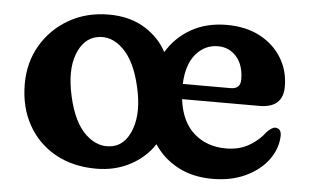

<svg xmlns="http://www.w3.org/2000/svg" viewBox="-42 -547 999 619"><g transform="rotate(5 458.0 -237.0)"><path d="M287.5 -486Q355 -486 403.2 -456.2Q451.5 -426.5 475 -381Q504 -429.5 553.5 -457.8Q603 -486 669 -486Q730.5 -486 776 -462Q821.5 -438 846.8 -396.8Q872 -355.5 872 -304Q872 -235 795.5 -235H545.5Q554.5 -163 596 -126Q637.5 -89 700.5 -89Q743 -89 775 -107.8Q807 -126.5 826 -153Q843.5 -170.5 853.5 -169.5Q872.5 -168.5 872.5 -145Q871.5 -104 845.5 -68Q819.5 -32 773 -9.8Q726.5 12.5 664.5 12.5Q601.5 12.5 553.2 -13Q505 -38.5 476 -83Q447 -39 398.2 -13.2Q349.5 12.5 288.5 12.5Q213.5 12.5 156.5 -19.2Q99.5 -51 67.8 -108Q36 -165 36 -240Q36 -309.5 68.5 -365Q101 -420.5 157.8 -453.2Q214.5 -486 287.5 -486ZM646.5 -415Q603.5 -415 574.8 -381Q546 -347 543.5 -284H698Q730 -284 730 -314Q730 -361.5 706.2 -388.2Q682.5 -415 646.5 -415ZM335 -64.5Q377.5 -73 396.8 -127.2Q416 -181.5 397.5 -261.5Q379 -343.5 339.5 -381.8Q300 -420 254 -410Q211 -401 191.2 -348.2Q171.5 -295.5 190 -213Q208.5 -130 248.5 -92.5Q288.5 -55 335 -64.5Z"/></g></svg>

Font: Fraunces 9pt S100 SemiBold
Style: Regular
Weight: 600
Version: Version 1.000; ttfautohint (v1.8.3)